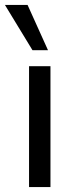

<svg xmlns="http://www.w3.org/2000/svg" viewBox="-49 -760 294 780"><path d="M69 0V-491H156V0ZM83 -556 -29 -740H63L146 -556Z"/></svg>

Font: Nunito Sans 10pt Condensed Medium
Style: Regular
Weight: 500
Width: 3
Designer: Vernon Adams
Foundry: Vernon Adams
Version: Version 3.101;gftools[0.9.27]